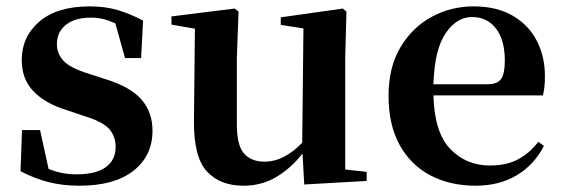

<svg xmlns="http://www.w3.org/2000/svg" viewBox="-20 -572 1782 608"><path d="M231.9 16.1Q177.2 16.1 132.6 4.4Q87.9 -7.3 44.9 -29.8L49.8 -160.2H106.9L133.8 -37.1Q154.3 -28.8 175.5 -24.4Q196.8 -20 223.1 -20Q283.2 -20 314.7 -42.5Q346.2 -64.9 346.2 -106.9Q346.2 -140.1 325.7 -163.6Q305.2 -187 245.1 -205.1L189 -224.1Q123.5 -244.1 86.2 -282.7Q48.8 -321.3 48.8 -381.8Q48.8 -455.6 104.7 -503.7Q160.6 -551.8 264.2 -551.8Q313 -551.8 352.1 -540.3Q391.1 -528.8 433.1 -506.8L426.8 -388.2H376L345.2 -498Q326.2 -506.8 307.9 -511.5Q289.6 -516.1 267.1 -516.1Q216.8 -516.1 188.5 -493.2Q160.2 -470.2 160.2 -432.1Q160.2 -401.9 181.2 -379.4Q202.1 -356.9 259.8 -338.9L315.9 -320.8Q394 -296.4 428.5 -256.3Q462.9 -216.3 462.9 -158.2Q462.9 -78.6 402.6 -31.2Q342.3 16.1 231.9 16.1Z M943.4 12.2 938 -85.9Q902.3 -40 855.7 -12Q809.1 16.1 751 16.1Q676.8 16.1 635 -29.3Q593.3 -74.7 594.2 -188L597.2 -481L522.9 -494.1V-520L723.1 -544.9L735.4 -535.2L730 -389.2V-178.2Q730 -111.3 752.9 -85.7Q775.9 -60.1 816.9 -60.1Q850.1 -60.1 880.4 -76.2Q910.6 -92.3 937 -120.1L940.9 -481.9L869.1 -493.2V-517.1L1065.9 -544.9L1077.1 -535.2L1073.2 -389.2V-35.2L1141.1 -27.8V1Z M1486.3 16.1Q1405.3 16.1 1343 -16.6Q1280.8 -49.3 1245.6 -112.8Q1210.4 -176.3 1210.4 -269Q1210.4 -358.9 1248 -422.1Q1285.6 -485.4 1346.9 -518.6Q1408.2 -551.8 1479.5 -551.8Q1552.7 -551.8 1603.3 -522.5Q1653.8 -493.2 1679.7 -443.1Q1705.6 -393.1 1705.6 -331.1Q1705.6 -312 1704.1 -297.9Q1702.6 -283.7 1699.2 -270H1352.5Q1355.5 -152.3 1406 -100.1Q1456.5 -47.9 1531.2 -47.9Q1584.5 -47.9 1621.3 -67.9Q1658.2 -87.9 1684.6 -123L1702.6 -109.9Q1670.9 -49.3 1615.7 -16.6Q1560.5 16.1 1486.3 16.1ZM1352.5 -305.2H1523.4Q1555.7 -305.2 1567.1 -322.3Q1578.6 -339.4 1578.6 -379.9Q1578.6 -445.8 1550.5 -481.9Q1522.5 -518.1 1474.6 -518.1Q1426.3 -518.1 1391.1 -466.6Q1356 -415 1352.5 -305.2Z"/></svg>

Font: Source Han Serif TW
Style: Bold
Weight: 700
Designer: Ryoko NISHIZUKA Ë•øÂ°öÊ∂ºÂ≠ê (kana & ideographs); Frank Grie√ühammer (Latin, Greek & Cyrillic); Wenlong ZHANG Âº†ÊñáÈæô 
Foundry: Adobe
Version: Version 2.003;hotconv 1.1.1;makeotfexe 2.6.0